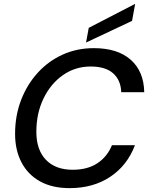

<svg xmlns="http://www.w3.org/2000/svg" viewBox="-20 -961 771 993"><path d="M340 12Q250 12 187 -23Q124 -58 91 -121.5Q58 -185 58 -268Q58 -363 89 -443.5Q120 -524 175 -584.5Q230 -645 304 -678.5Q378 -712 465 -712Q588 -712 656 -652Q724 -592 726 -484H607Q605 -546 565.5 -581.5Q526 -617 449 -617Q369 -617 305.5 -572.5Q242 -528 205 -451.5Q168 -375 168 -279Q168 -186 217.5 -134.5Q267 -83 356 -83Q433 -83 484 -117Q535 -151 559 -210H678Q638 -105 550 -46.5Q462 12 340 12ZM425 -741 439 -817 679 -941 663 -853Z"/></svg>

Font: DeepMind Sans Medium
Style: Italic
Weight: 500
Italic angle: -10°
Designer: Jonny Pinhorn / Modifications: Colophon Foundry
Foundry: Colophon Foundry
Version: Version 1.002; ttfautohint (v1.8.2)